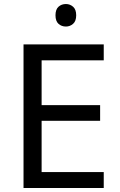

<svg xmlns="http://www.w3.org/2000/svg" viewBox="-20 -935 596 955"><path d="M496 0H97V-714H496V-635H187V-412H478V-334H187V-79H496ZM308 -915Q328 -915 343.5 -901.5Q359 -888 359 -859Q359 -830 343.5 -816.5Q328 -803 308 -803Q286 -803 271 -816.5Q256 -830 256 -859Q256 -888 271 -901.5Q286 -915 308 -915Z"/></svg>

Font: Noto Sans
Style: Regular
Weight: 400
Designer: Monotype Design Team
Foundry: Monotype Imaging Inc.
Version: Version 1.902